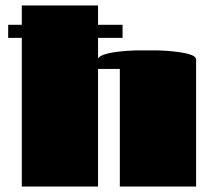

<svg xmlns="http://www.w3.org/2000/svg" viewBox="-20 -685 770 705"><path d="M340 0H60V-546H10V-594H60V-665H340V-594H430V-546H340V-470Q345 -479 363 -485Q381 -491 404.5 -494Q428 -497 448.5 -498.5Q469 -500 479 -500H560Q568 -500 590.5 -498.5Q613 -497 638.5 -493.5Q664 -490 682 -483.5Q700 -477 700 -466V0H420V-432H340Z"/></svg>

Font: Gajraj One
Style: Regular
Weight: 400
Designer: Saurabh Sharma
Foundry: Saurabh Sharma
Version: Version 1.000